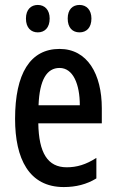

<svg xmlns="http://www.w3.org/2000/svg" viewBox="-20 -747 470 777"><path d="M85 -672C85 -634 106 -616 133 -616C161 -616 181 -635 181 -672C181 -707 161 -727 133 -727C106 -727 85 -709 85 -672ZM254 -672C254 -635 273 -616 302 -616C330 -616 350 -635 350 -672C350 -707 330 -727 302 -727C274 -727 254 -709 254 -672ZM221 -549C102 -549 41 -449 41 -266C41 -105 97 10 238 10C287 10 331 -1 370 -25V-108C328 -81 291 -70 250 -70C173 -70 137 -128 135 -248H392V-309C392 -447 334 -549 221 -549ZM221 -472C276 -472 303 -406 303 -321H136C140 -425 170 -472 221 -472Z"/></svg>

Font: Noto Sans Arabic UI XCn Md
Style: Regular
Weight: 500
Width: 2
Designer: Monotype Design Team, Nadine Chahine and Nizar Qandah
Foundry: Monotype Imaging Inc.
Version: Version 2.010